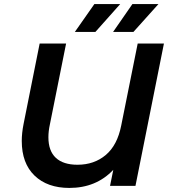

<svg xmlns="http://www.w3.org/2000/svg" viewBox="-20 -914 834 944"><path d="M786 -700 646 0H521L537 -79Q453 10 321 10Q213 10 150 -50.5Q87 -111 87 -221Q87 -260 96 -305L175 -700H305L225 -301Q218 -269 218 -239Q218 -172 254.5 -138Q291 -104 361 -104Q443 -104 500 -152Q557 -200 576 -297L657 -700ZM444 -894H571L449 -757H348ZM631 -894H759L636 -757H536Z"/></svg>

Font: Montserrat Alternates SemiBold
Style: Italic
Weight: 600
Italic angle: -11.3°
Designer: Julieta Ulanovsky
Foundry: Julieta Ulanovsky
Version: Version 7.200